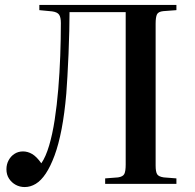

<svg xmlns="http://www.w3.org/2000/svg" viewBox="-20 -743 789 776"><path d="M80 13Q60 13 43.5 4Q27 -5 16.5 -21Q6 -37 6 -59Q6 -79 15 -95.5Q24 -112 39 -121.5Q54 -131 73 -131Q92 -131 110 -120.5Q128 -110 147 -83Q165 -109 178.5 -154.5Q192 -200 201 -258.5Q210 -317 215.5 -383Q221 -449 223.5 -517Q226 -585 226 -650Q226 -673 219 -683.5Q212 -694 191 -697L139 -702V-723H693V-702L640 -698Q620 -696 614.5 -685Q609 -674 609 -647V-74Q609 -49 615 -39Q621 -29 642 -26L693 -22V0H405V-22L457 -26Q477 -29 482.5 -40Q488 -51 488 -78V-694H261Q261 -663 260 -618Q259 -573 257 -525Q255 -477 252.5 -434Q250 -391 248 -365Q241 -284 229 -221.5Q217 -159 200.5 -114.5Q184 -70 165 -41.5Q146 -13 124.5 0Q103 13 80 13Z"/></svg>

Font: Literata 60pt Medium
Style: Regular
Weight: 500
Designer: Latin by Veronika Burian and Jose Scaglione. Greek by Irene Vlachou. Cyrillic by Vera Evstafieva.
Foundry: TypeTogether
Version: Version 3.103;gftools[0.9.29]